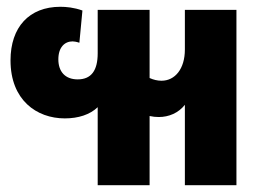

<svg xmlns="http://www.w3.org/2000/svg" viewBox="-20 -546 773 566"><path d="M268 0H421V-204C430 -202 439 -201 448 -201C478 -201 506 -213 525 -237V0H677V-517H525V-400C525 -343 496 -308 456 -308C444 -308 432 -311 421 -316V-517H268V-389C268 -338 249 -312 209 -312C172 -312 152 -335 152 -371C152 -407 171 -424 194 -424C198 -424 205 -423 214 -420L223 -515C198 -524 175 -526 158 -526C66 -526 11 -466 11 -368C11 -251 88 -197 171 -197C211 -197 245 -208 268 -230Z"/></svg>

Font: Noto Sans Thai UI Cond ExtBd
Style: Regular
Weight: 800
Width: 3
Designer: Monotype Design Team
Foundry: Monotype Imaging Inc.
Version: Version 2.000